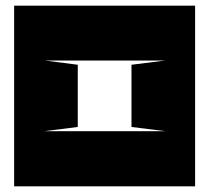

<svg xmlns="http://www.w3.org/2000/svg" viewBox="-20 -659 740 679"><path d="M138 -445H565L445 -430V-210L565 -195H136L255 -210V-430L138 -445ZM670 0V-639H30V0H670Z"/></svg>

Font: Banana Brick
Style: Regular
Weight: 400
Designer: artmaker
Foundry: artmaker
Version: Version 4.000 2011 initial release